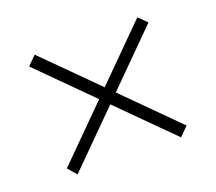

<svg xmlns="http://www.w3.org/2000/svg" viewBox="-84 -675 746 664"><g transform="rotate(-20 289.0 -343.0)"><path d="M478 -122 68 -532 100 -564 510 -154ZM98 -124 70 -156 478 -564 508 -534Z"/></g></svg>

Font: Libre Bodoni
Style: Regular
Weight: 400
Designer: Pablo Impallari, Rodrigo Fuenzalida
Foundry: Impallari Type
Version: Version 2.005;gftools[0.9.23]